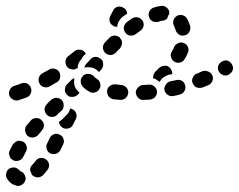

<svg xmlns="http://www.w3.org/2000/svg" viewBox="-39 -304 799 642"><path d="M21 261Q17 258 13 257Q13 257 12 256Q9 256 6 256Q2 256 -1 257Q-4 258 -7 259Q-16 265 -18 275Q-21 285 -15 294Q-8 305 3 312Q8 314 13 316Q23 320 32 315Q41 311 45 301Q47 297 47 292Q46 287 44 282Q42 278 39 274Q35 271 30 269Q30 269 29 268Q28 268 27 267Q25 263 21 261ZM68 281Q69 282 69 282Q73 285 77 287Q82 289 87 289Q92 289 97 287Q101 285 105 282Q112 274 119 265Q126 257 125 247Q124 236 116 230Q108 223 97 224Q87 225 81 233Q75 241 69 247Q65 251 63 256Q61 262 62 267Q63 270 65 273Q66 276 67 280Q68 281 68 281ZM39 170Q34 168 29 167Q24 166 20 167Q15 169 11 172Q7 175 4 179Q-1 189 -6 198Q-8 202 -9 207Q-9 212 -7 217Q-6 222 -3 226Q1 229 5 232Q14 236 24 233Q34 230 39 220Q42 213 47 204Q53 195 50 185Q47 175 39 170ZM117 194Q120 204 129 209Q134 211 139 211Q144 212 149 210Q153 209 157 205Q161 202 163 198Q165 194 166 191L172 179Q177 170 173 160Q170 150 160 146Q151 141 141 145Q132 148 127 158L122 169Q120 172 119 175Q114 184 117 194ZM99 97Q96 94 91 92Q86 90 81 91Q76 91 72 93Q67 95 64 99Q57 107 50 115Q44 123 45 133Q46 143 53 150Q57 153 62 155Q67 156 72 156Q77 155 81 153Q85 151 89 147Q95 139 101 132Q108 125 108 114Q107 104 99 97ZM214 95 205 113Q201 122 191 125Q181 128 172 124Q166 121 162 115Q159 110 158 103Q164 100 168 96L177 87L182 82Q189 76 193 67Q195 63 196 59Q198 59 200 60Q201 60 203 61Q213 66 216 76Q219 85 214 95ZM161 71 167 66Q174 59 174 48Q174 38 167 30Q164 27 159 25Q155 23 150 23Q145 23 140 25Q135 27 132 30L126 35L118 44Q114 48 112 52Q110 57 110 62Q110 67 112 71Q114 76 117 79Q124 87 135 87Q145 87 152 80ZM64 8Q68 -1 64 -11Q63 -15 59 -19Q56 -23 51 -25Q47 -27 42 -27Q37 -27 32 -25Q22 -21 10 -17Q9 -17 8 -17Q-2 -13 -6 -4Q-11 5 -8 15Q-4 25 5 29Q14 34 24 31Q24 31 26 30Q38 26 50 22Q60 18 64 8ZM480 20Q483 16 485 12Q486 7 486 2Q485 -8 477 -15Q469 -22 459 -21Q449 -20 439 -20Q429 -19 422 -11Q415 -4 415 7Q416 12 418 16Q420 21 424 24Q427 27 432 29Q437 31 442 30Q452 30 463 29Q468 28 472 26Q477 24 480 20ZM381 24Q385 21 387 16Q389 12 390 7Q390 -4 384 -11Q377 -19 366 -20Q356 -21 347 -22Q337 -23 329 -17Q320 -11 319 0Q319 5 320 9Q321 14 324 18Q327 22 332 25Q336 27 341 28Q351 29 363 30Q368 30 372 29Q377 27 381 24ZM203 20Q198 20 193 19Q189 17 185 13Q178 6 178 -4Q178 -15 185 -22L199 -36Q201 -39 204 -40Q207 -42 210 -43Q209 -39 209 -34Q208 -29 209 -25Q210 -20 211 -15Q213 -11 215 -7Q218 -4 221 0L227 6L221 13Q217 16 213 18Q208 20 203 20ZM578 0Q580 -4 581 -9Q581 -14 580 -18Q578 -29 569 -34Q560 -39 550 -36Q540 -34 530 -32Q520 -29 515 -20Q509 -12 511 -2Q514 8 523 14Q531 19 541 17Q552 15 562 12Q567 11 571 8Q575 5 578 0ZM278 5Q283 4 287 1Q291 -1 293 -6Q299 -15 296 -25Q294 -35 285 -40Q279 -44 275 -49Q268 -56 257 -57Q247 -58 239 -51Q236 -47 233 -43Q231 -38 231 -33Q231 -28 232 -24Q234 -19 237 -15Q246 -5 259 2Q263 5 268 6Q273 7 278 5ZM671 -52Q667 -61 657 -65Q648 -69 638 -66Q629 -62 620 -58Q610 -55 606 -45Q601 -36 605 -26Q607 -22 610 -18Q613 -14 618 -12Q622 -10 627 -10Q632 -10 637 -11Q647 -15 657 -19Q667 -23 671 -33Q675 -42 671 -52ZM162 -44Q163 -49 162 -54Q162 -59 159 -63Q154 -72 144 -74Q133 -77 125 -71Q114 -65 103 -59Q93 -53 91 -44Q88 -34 93 -25Q98 -15 108 -13Q118 -10 127 -15Q139 -22 151 -29Q155 -31 158 -35Q161 -39 162 -44ZM473 -42Q473 -43 473 -44Q472 -45 473 -46Q473 -51 475 -56Q477 -60 480 -64Q487 -70 493 -77Q497 -80 501 -82Q506 -84 511 -84Q516 -85 521 -83Q525 -81 529 -78Q532 -74 534 -70Q537 -65 537 -60Q537 -59 537 -58Q537 -57 536 -56Q531 -55 525 -54Q516 -51 509 -46Q501 -41 496 -32Q495 -31 494 -30Q493 -31 492 -32Q484 -39 475 -42Q474 -42 473 -42ZM735 -91Q733 -95 728 -98Q724 -101 719 -102Q714 -102 710 -101Q705 -100 701 -97Q692 -91 690 -81Q688 -71 694 -63Q697 -58 701 -56Q706 -53 710 -52Q715 -51 720 -52Q725 -54 729 -56V-57Q738 -62 740 -73Q741 -83 735 -91ZM249 -90 263 -105Q269 -113 280 -114Q290 -114 298 -107Q302 -104 304 -100Q306 -95 306 -90Q306 -85 305 -81Q303 -76 300 -72L292 -63Q292 -63 292 -64H291Q288 -67 285 -70Q281 -73 277 -75Q273 -77 268 -78Q263 -79 258 -79Q254 -80 249 -79Q246 -79 243 -78Q244 -81 245 -84Q247 -88 249 -90ZM185 -81Q179 -89 180 -100Q181 -110 189 -116Q199 -124 209 -132Q217 -139 228 -138Q238 -137 245 -129Q246 -128 246 -127Q247 -126 248 -124Q246 -123 245 -122Q238 -116 234 -108L233 -106L232 -105Q226 -98 223 -90Q221 -84 221 -77Q220 -77 220 -77Q212 -70 202 -72Q191 -73 185 -81ZM532 -123Q531 -118 533 -113Q534 -108 537 -104Q540 -100 544 -98Q553 -92 563 -95Q573 -97 578 -106Q581 -110 583 -114Q586 -120 589 -127Q593 -136 590 -146Q586 -156 576 -160Q572 -162 567 -162Q562 -162 557 -160Q553 -158 549 -155Q545 -151 543 -147Q542 -142 539 -138Q538 -135 536 -132Q533 -128 532 -123ZM369 -160Q369 -165 367 -170Q365 -174 362 -178Q354 -185 344 -185Q334 -185 326 -177Q319 -170 312 -162Q305 -155 305 -144Q306 -134 313 -127Q321 -120 331 -120Q342 -121 349 -129Q355 -136 362 -142Q365 -146 367 -151Q369 -155 369 -160ZM437 -236Q431 -244 421 -246Q411 -248 402 -242Q394 -236 385 -230Q377 -223 375 -213Q374 -203 380 -195Q386 -186 397 -185Q407 -184 415 -190Q423 -196 430 -201Q439 -207 441 -217Q443 -227 437 -236ZM579 -186Q584 -187 588 -190Q592 -193 594 -198Q597 -202 597 -207Q598 -212 597 -217Q593 -229 587 -241Q582 -250 572 -253Q562 -256 553 -251Q544 -246 541 -236Q538 -226 543 -217Q546 -211 548 -204Q551 -194 560 -188Q569 -183 579 -186ZM330 -251 339 -268Q343 -278 353 -281Q363 -284 372 -279Q378 -276 382 -271Q386 -265 386 -258Q379 -253 371 -248Q364 -242 359 -234Q354 -226 353 -216Q353 -215 353 -214Q350 -214 347 -215Q343 -215 341 -217Q331 -222 328 -231Q325 -241 330 -251ZM471 -233Q462 -238 459 -248Q456 -258 461 -267Q466 -276 476 -279Q488 -283 499 -284Q504 -285 509 -284Q514 -282 518 -279Q522 -276 524 -272Q527 -268 527 -263Q527 -261 527 -260Q527 -259 527 -257Q522 -251 520 -242Q519 -242 519 -241Q516 -239 513 -237Q509 -235 505 -235Q498 -234 490 -231Q480 -229 471 -233Z"/></svg>

Font: FRB American Cursive Guidelines Dashed Black
Style: Bold Italic
Weight: 900
Italic angle: -25°
Version: Version 2.0;Modular Font Editor K font №1